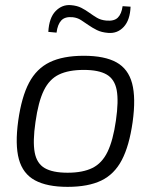

<svg xmlns="http://www.w3.org/2000/svg" viewBox="-20 -714 602 747"><path d="M306 -497Q387 -497 433 -471.5Q479 -446 494 -389.5Q509 -333 496 -239Q483 -147 454 -91.5Q425 -36 374 -11.5Q323 13 243 13Q163 13 116 -12.5Q69 -38 53.5 -94.5Q38 -151 51 -245Q64 -337 93 -392Q122 -447 173.5 -472Q225 -497 306 -497ZM306 -442Q247 -442 209.5 -424Q172 -406 150.5 -362Q129 -318 118 -239Q107 -164 115 -121Q123 -78 154 -60Q185 -42 243 -42Q302 -42 339.5 -60.5Q377 -79 398.5 -123.5Q420 -168 431 -245Q442 -321 434 -363.5Q426 -406 395 -424Q364 -442 306 -442ZM256 -694Q280 -692 296.5 -683.5Q313 -675 327.5 -664.5Q342 -654 357 -645Q372 -636 393 -634Q424 -631 438.5 -645.5Q453 -660 457 -690L488 -688Q486 -636 461.5 -609.5Q437 -583 401 -586Q375 -588 357 -597Q339 -606 324 -616.5Q309 -627 295 -636Q281 -645 263 -647Q233 -650 218.5 -634.5Q204 -619 200 -587L168 -590Q171 -645 196.5 -671Q222 -697 256 -694Z"/></svg>

Font: Exo 2 Light
Style: Italic
Weight: 300
Italic angle: -8°
Designer: Natanael Gama
Foundry: Natanael Gama
Version: Version 2.010